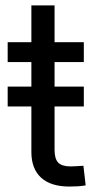

<svg xmlns="http://www.w3.org/2000/svg" viewBox="-20 -685 358 708"><path d="M289.1 -365.7V-292.5H8.3V-365.7ZM289.1 -529.3V-456.1H8.3V-529.3ZM95.7 -665H181.2V-132.3Q181.2 -99.6 194.6 -85.4Q208 -71.3 241.2 -71.3Q251 -71.3 263.9 -72.3Q276.9 -73.2 287.6 -73.7L295.9 -1.5Q282.7 1 266.6 2Q250.5 2.9 235.8 2.9Q167.5 2.9 131.6 -29.8Q95.7 -62.5 95.7 -124.5Z"/></svg>

Font: Inter 24pt
Style: Regular
Weight: 400
Designer: Rasmus Andersson
Foundry: rsms
Version: Version 4.001;git-66647c0bb